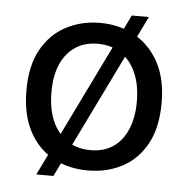

<svg xmlns="http://www.w3.org/2000/svg" viewBox="-47 -613 690 704"><g transform="rotate(5 298.0 -261.5)"><path d="M112 44 410 -567H473L175 44ZM299 13Q225 13 168.5 -19Q112 -51 80.5 -112Q49 -173 49 -261Q49 -351 82 -410.5Q115 -470 171.5 -500Q228 -530 297 -530Q368 -530 424.5 -498.5Q481 -467 514 -406.5Q547 -346 547 -257Q547 -167 514.5 -107Q482 -47 425.5 -17Q369 13 299 13ZM302 -62Q350 -62 384.5 -85Q419 -108 437.5 -151.5Q456 -195 456 -254Q456 -315 436.5 -359.5Q417 -404 381 -428.5Q345 -453 295 -453Q248 -453 213.5 -430.5Q179 -408 160 -365.5Q141 -323 141 -262Q141 -169 184.5 -115.5Q228 -62 302 -62Z"/></g></svg>

Font: Bricolage Grotesque 24pt
Style: Regular
Weight: 400
Designer: Mathieu Triay
Foundry: Atelier Triay
Version: Version 1.001;gftools[0.9.33.dev8+g029e19f]